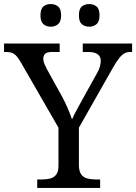

<svg xmlns="http://www.w3.org/2000/svg" viewBox="-25 -929 673 949"><path d="M159 0V-42H182Q204 -42 222.5 -46.5Q241 -51 252.5 -65.5Q264 -80 264 -109V-298L79 -619Q68 -638 58.5 -649.5Q49 -661 37 -666.5Q25 -672 8 -672H-5V-714H270V-672H233Q206 -672 197.5 -662.5Q189 -653 189 -640Q189 -626 195 -612Q201 -598 207 -587L281 -453Q298 -422 310.5 -392Q323 -362 331 -339Q340 -360 357 -391Q374 -422 391 -453L455 -568Q465 -585 469 -600.5Q473 -616 473 -628Q473 -650 457.5 -661Q442 -672 413 -672H384V-714H628V-672H616Q602 -672 589.5 -665Q577 -658 563.5 -641Q550 -624 533 -594L365 -298V-114Q365 -83 376 -67.5Q387 -52 406 -47Q425 -42 447 -42H470V0ZM416 -797Q394 -797 379.5 -809.5Q365 -822 365 -853Q365 -885 379.5 -897Q394 -909 416 -909Q437 -909 452 -897Q467 -885 467 -853Q467 -822 452 -809.5Q437 -797 416 -797ZM226 -797Q204 -797 189.5 -809.5Q175 -822 175 -853Q175 -885 189.5 -897Q204 -909 226 -909Q247 -909 262 -897Q277 -885 277 -853Q277 -822 262 -809.5Q247 -797 226 -797Z"/></svg>

Font: Noto Serif Telugu
Style: Regular
Weight: 400
Designer: Jelle Bosma - Monotype Design Team
Foundry: Monotype Imaging Inc.
Version: Version 2.003